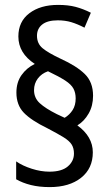

<svg xmlns="http://www.w3.org/2000/svg" viewBox="-20 -782 453 784"><path d="M47 -404Q47 -446 68 -475.5Q89 -505 122 -521Q55 -565 55 -633Q55 -694 100 -728Q145 -762 217 -762Q258 -762 288.5 -754Q319 -746 351 -730L325 -669Q296 -684 271 -691.5Q246 -699 216 -699Q174 -699 152.5 -682Q131 -665 131 -636Q131 -604 154 -585Q177 -566 228 -542Q292 -513 326 -480Q360 -447 360 -391Q360 -350 342 -318.5Q324 -287 296 -270Q359 -224 359 -160Q359 -94 311 -56Q263 -18 183 -18Q140 -18 106 -26.5Q72 -35 46 -50V-123Q72 -105 109.5 -93Q147 -81 182 -81Q232 -81 257 -102.5Q282 -124 282 -155Q282 -177 272.5 -192Q263 -207 239.5 -221.5Q216 -236 174 -258Q108 -290 77.5 -321.5Q47 -353 47 -404ZM119 -414Q119 -382 142.5 -360.5Q166 -339 212 -316L244 -301Q264 -313 276.5 -332.5Q289 -352 289 -380Q289 -403 280 -420Q271 -437 246.5 -453Q222 -469 176 -491Q150 -482 134.5 -461.5Q119 -441 119 -414Z"/></svg>

Font: Noto Sans Ethiopic Cond
Style: Regular
Weight: 400
Width: 3
Designer: Monotype Design Team
Foundry: Monotype Imaging Inc.
Version: Version 2.102; ttfautohint (v1.8.4.7-5d5b)